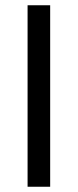

<svg xmlns="http://www.w3.org/2000/svg" viewBox="-20 -711 296 731"><path d="M85 0V-691H171V0Z"/></svg>

Font: Average Sans
Style: Regular
Weight: 400
Designer: Eduardo Rodriguez Tunni
Foundry: Eduardo Rodriguez Tunni
Version: Version 1.002